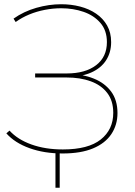

<svg xmlns="http://www.w3.org/2000/svg" viewBox="-20 -722 638 907"><path d="M276 3Q189 3 119.5 -22Q50 -47 10 -92L25 -105Q63 -63 128.5 -39.5Q194 -16 277 -16Q397 -16 456 -63Q515 -110 515 -189Q515 -246 486.5 -283Q458 -320 408.5 -338Q359 -356 294 -356H146V-375H295Q383 -375 434 -414Q485 -453 485 -523Q485 -578 454.5 -613.5Q424 -649 375 -666Q326 -683 269 -683Q231 -683 192 -675.5Q153 -668 118 -653.5Q83 -639 54 -618L44 -634Q92 -668 151.5 -685Q211 -702 269 -702Q316 -702 358.5 -691Q401 -680 434 -657.5Q467 -635 486 -601.5Q505 -568 505 -523Q505 -474 481 -437Q457 -400 411 -379.5Q365 -359 300 -359L304 -372Q370 -372 422.5 -351Q475 -330 505 -289.5Q535 -249 535 -188Q535 -132 506 -88.5Q477 -45 419.5 -21Q362 3 276 3ZM242 165V-10H262V165Z"/></svg>

Font: Montserrat Alternates Thin
Style: Regular
Weight: 100
Designer: Julieta Ulanovsky
Foundry: Julieta Ulanovsky
Version: Version 9.000